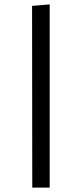

<svg xmlns="http://www.w3.org/2000/svg" viewBox="-20 -857 373 877"><path d="M126.5 -830.1 207 -836.9V0H127.4Z"/></svg>

Font: Armata
Style: Regular
Weight: 400
Designer: Viktoriya Grabowska
Foundry: Viktoriya Grabowska
Version: Version 1.003